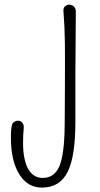

<svg xmlns="http://www.w3.org/2000/svg" viewBox="-20 -812 439 842"><path d="M312.5 -761.2Q310.5 -530.8 310.5 -476.6V-274.9Q310.5 -127.4 277.3 -59.6Q243.2 10.7 163.6 10.7Q102.5 10.7 66.4 -44.9Q27.8 -103.5 27.8 -210Q27.8 -264.2 37.4 -273.4Q46.9 -282.7 59.1 -282.7Q71.3 -282.7 78.4 -273.4Q85.4 -264.2 84 -248Q81.1 -222.7 81.1 -183.6Q81.1 -144.5 87.9 -114.7Q94.7 -85 106.4 -66.4Q128.9 -31.7 167 -31.7Q218.3 -31.7 240.2 -82.5Q262.7 -134.8 263.7 -265.6Q264.6 -324.2 264.6 -415.5Q264.6 -506.8 264.9 -546.1Q265.1 -585.4 264.6 -621.1Q263.7 -695.8 258.3 -761.7Q256.8 -777.3 265.1 -784.4Q273.4 -791.5 283.7 -791.5Q293.9 -791.5 303.2 -784.2Q312.5 -776.9 312.5 -761.2Z"/></svg>

Font: Pompiere
Style: Regular
Weight: 400
Designer: Karolina Lach
Foundry: Sorkin Type Co.
Version: Version 1.002